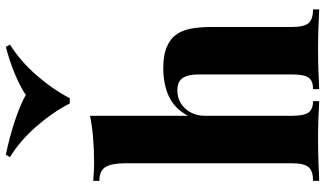

<svg xmlns="http://www.w3.org/2000/svg" viewBox="-247 -862 1109 655"><g transform="rotate(-90 307.5 -534.5)"><path d="M240 -782V-448Q265 -494 306.5 -513Q348 -532 402 -532Q446 -532 472.5 -521Q499 -510 513 -493Q529 -474 536 -444Q543 -414 543 -363V-93Q543 -51 556.5 -36Q570 -21 603 -21V0Q584 -1 544.5 -2.5Q505 -4 467 -4Q427 -4 389 -2.5Q351 -1 331 0V-21Q359 -21 370 -36Q381 -51 381 -93V-411Q381 -434 376 -450.5Q371 -467 359.5 -475.5Q348 -484 326 -484Q303 -484 283.5 -472.5Q264 -461 252 -439.5Q240 -418 240 -390V-93Q240 -51 251.5 -36Q263 -21 290 -21V0Q272 -1 236 -2.5Q200 -4 162 -4Q122 -4 80.5 -2.5Q39 -1 18 0V-21Q51 -21 64.5 -36Q78 -51 78 -93V-662Q78 -707 65.5 -728.5Q53 -750 18 -750V-771Q50 -768 80 -768Q126 -768 166 -771.5Q206 -775 240 -782ZM475 -1069 483 -1055Q427 -1020 378.5 -964.5Q330 -909 300 -851H282Q253 -908 204.5 -964Q156 -1020 99 -1055L107 -1069Q166 -1057 222 -1038.5Q278 -1020 311 -1001Q339 -1020 383.5 -1038.5Q428 -1057 475 -1069Z"/></g></svg>

Font: Playfair Display ExtraBold
Style: Regular
Weight: 800
Designer: Claus Eggers Sørensen
Foundry: Claus Eggers Sørensen
Version: Version 1.203